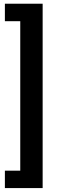

<svg xmlns="http://www.w3.org/2000/svg" viewBox="-20 -839 314 1018"><path d="M5.9 -819.3H206.1V158.2H5.9V65.9H87.4V-726.6H5.9Z"/></svg>

Font: Vazir Medium
Style: Medium
Weight: 500
Designer: Saber Rastikerdar
Foundry: Saber Rastikerdar
Version: Version 30.0.0